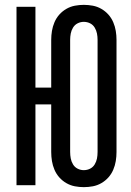

<svg xmlns="http://www.w3.org/2000/svg" viewBox="-20 -763 540 791"><path d="M325 8Q307 8 288.5 4.5Q270 1 253.5 -8.5Q237 -18 224.5 -32Q212 -46 204.5 -63.5Q197 -81 194 -99.5Q191 -118 191 -137V-333H126V0H48V-735H126V-402H191V-599Q191 -617 194 -635.5Q197 -654 204.5 -671.5Q212 -689 224.5 -703Q237 -717 253.5 -726.5Q270 -736 288.5 -739.5Q307 -743 325 -743Q344 -743 362.5 -739.5Q381 -736 397.5 -726.5Q414 -717 426.5 -703Q439 -689 446.5 -671.5Q454 -654 457 -635.5Q460 -617 460 -599V-137Q460 -118 457 -99.5Q454 -81 446.5 -63.5Q439 -46 426.5 -32Q414 -18 397.5 -8.5Q381 1 362.5 4.5Q344 8 325 8ZM325 -62Q339 -62 351 -68Q363 -74 370 -85.5Q377 -97 379.5 -110Q382 -123 382 -137V-599Q382 -612 379.5 -625Q377 -638 370 -649.5Q363 -661 351 -667Q339 -673 325 -673Q312 -673 300 -667Q288 -661 281 -649.5Q274 -638 271.5 -625Q269 -612 269 -599V-137Q269 -123 271.5 -110Q274 -97 281 -85.5Q288 -74 300 -68Q312 -62 325 -62Z"/></svg>

Font: Iosevka Algr
Style: Regular
Weight: 400
Monospace: yes
Designer: Belleve Invis
Foundry: Belleve Invis
Version: Version 26.0.2; ttfautohint (v1.8.3)